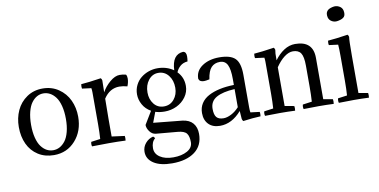

<svg xmlns="http://www.w3.org/2000/svg" viewBox="-93 -1090 3223 1631"><g transform="rotate(-10 1518.0 -274.0)"><path d="M43 -266.1Q43 -343.8 72.8 -408.7Q102.5 -473.6 161.4 -513.9Q220.2 -554.2 297.9 -554.2Q375.5 -554.2 435.1 -513.9Q494.6 -473.6 524.9 -408.7Q555.2 -343.8 555.2 -266.1Q555.2 -142.6 482.4 -61.3Q409.7 20 297.9 20Q219.7 20 161.4 -17.3Q103 -54.7 73 -119.1Q43 -183.6 43 -266.1ZM161.4 -377.9Q148.9 -329.1 148.9 -266.1Q148.9 -203.1 161.4 -154.8Q173.8 -106.4 195.1 -78.1Q216.3 -49.8 242.2 -35.9Q268.1 -22 297.9 -22Q327.6 -22 353.8 -35.9Q379.9 -49.8 401.9 -78.1Q423.8 -106.4 436.5 -154.8Q449.2 -203.1 449.2 -266.1Q449.2 -329.1 436.5 -377.9Q423.8 -426.8 402.1 -455.3Q380.4 -483.9 354 -498Q327.6 -512.2 297.9 -512.2Q268.1 -512.2 242.2 -498Q216.3 -483.9 195.1 -455.3Q173.8 -426.8 161.4 -377.9Z M810.5 -534.2 808.6 -431.2Q833 -477.5 877.9 -515.9Q922.9 -554.2 962.9 -554.2Q991.2 -554.2 1017.6 -546.9Q1025.9 -533.7 1025.9 -513.2Q1025.9 -481.4 1011.7 -446.8Q974.6 -457 942.9 -457Q860.4 -457 807.6 -377L805.7 -202.1V-50.8L916.5 -36.1Q919.9 -20 916.5 3.9Q853.5 1 772.5 1Q711.4 1 627.4 2.9Q621.6 -16.6 627.4 -36.1L706.5 -46.9Q710.4 -101.6 710.4 -173.8V-448.2Q710.4 -467.8 707.5 -484.9L628.4 -495.1Q625 -510.3 628.4 -533.2Q691.4 -537.6 800.8 -554.2Q809.1 -544.4 810.5 -534.2Z M1152.3 11.2Q1160.6 15.6 1167 27.8Q1134.3 54.7 1134.3 108.9Q1134.3 157.2 1178 186Q1221.7 214.8 1292 214.8Q1364.3 214.8 1412.4 188Q1460.4 161.1 1460.4 113.8Q1460.4 62 1441.4 37.4Q1422.4 12.7 1365.2 7.8L1178.2 -8.8Q1147.5 -12.7 1127 -41Q1106.4 -69.3 1106.4 -97.2L1173.3 -208Q1127.4 -233.9 1103.8 -276.9Q1080.1 -319.8 1080.1 -365.2Q1080.1 -408.2 1098.1 -444.6Q1116.2 -481 1145.8 -504.6Q1175.3 -528.3 1212.4 -541.3Q1249.5 -554.2 1288.1 -554.2Q1366.7 -554.2 1427.2 -512.2Q1432.1 -648.4 1529.3 -653.8Q1555.2 -648.4 1555.2 -610.8Q1555.2 -590.8 1551.3 -566.9Q1512.2 -563.5 1487.1 -541.3Q1461.9 -519 1451.2 -490.2Q1501.5 -439.9 1501.5 -365.2Q1501.5 -313 1470.7 -270.3Q1439.9 -227.5 1391.4 -204.3Q1342.8 -181.2 1288.1 -181.2Q1243.2 -181.2 1207 -192.9L1173.3 -104L1422.4 -79.1Q1481 -71.8 1511 -36.4Q1541 -1 1541 56.2Q1541 156.2 1469.5 209.7Q1397.9 263.2 1274.4 263.2Q1172.4 263.2 1115.2 226.1Q1058.1 189 1058.1 127Q1058.1 85 1085.4 52.7Q1112.8 20.5 1152.3 11.2ZM1170.4 -365.2Q1170.4 -307.1 1202.6 -266.1Q1234.9 -225.1 1289.1 -225.1Q1342.8 -225.1 1376.5 -265.9Q1410.2 -306.6 1410.2 -365.2Q1410.2 -429.2 1376.7 -471.7Q1343.3 -514.2 1289.1 -514.2Q1237.8 -514.2 1204.1 -471.4Q1170.4 -428.7 1170.4 -365.2Z M1690.9 -132.8Q1690.9 -81.5 1709.7 -59.8Q1728.5 -38.1 1770 -38.1Q1800.3 -38.1 1836.9 -56.9Q1873.5 -75.7 1904.3 -109.9V-266.1Q1801.3 -260.7 1746.1 -229.5Q1690.9 -198.2 1690.9 -132.8ZM1904.3 -301.8V-353Q1904.3 -437.5 1884.8 -476.3Q1865.2 -515.1 1820.3 -515.1Q1774.4 -515.1 1746.3 -485.6Q1718.3 -456.1 1708 -384.8Q1676.3 -377.9 1661.1 -377.9Q1622.6 -377.9 1615.2 -405.8Q1615.2 -474.1 1674.3 -514.2Q1733.4 -554.2 1821.3 -554.2Q1918 -554.2 1958.5 -514.6Q1999 -475.1 1999 -373V-90.8Q1999 -66.4 2002 -47.9L2081.1 -38.1Q2084.5 -22.9 2081.1 0Q2014.2 2.4 1930.2 14.2Q1922.4 6.3 1919.9 -5.9L1915 -75.2Q1832 20 1730 20Q1667 20 1631.6 -15.9Q1596.2 -51.8 1596.2 -112.8Q1596.2 -159.7 1619.1 -195.6Q1642.1 -231.4 1683.8 -253.9Q1725.6 -276.4 1780.8 -288.3Q1835.9 -300.3 1904.3 -301.8Z M2535.6 -356.9Q2535.6 -434.6 2515.1 -465.3Q2494.6 -496.1 2446.8 -496.1Q2411.1 -496.1 2372.3 -466.8Q2333.5 -437.5 2297.9 -384.8V-50.8L2378.9 -36.1Q2382.3 -20 2378.9 3.9Q2315.9 1 2250 1Q2203.6 1 2119.6 2.9Q2113.8 -16.6 2119.6 -36.1L2198.7 -46.9Q2202.6 -101.6 2202.6 -173.8V-448.2Q2202.6 -467.8 2199.7 -484.9L2120.6 -495.1Q2117.2 -510.3 2120.6 -533.2Q2183.6 -537.6 2293 -554.2Q2301.3 -544.4 2302.7 -534.2Q2299.3 -515.1 2298.6 -502.4Q2297.9 -489.7 2297.9 -444.8Q2334 -494.6 2379.6 -524.4Q2425.3 -554.2 2476.1 -554.2Q2630.9 -554.2 2630.9 -407.2V-50.8L2711.9 -36.1Q2715.3 -20 2711.9 3.9Q2648.9 1 2583 1Q2536.6 1 2452.6 2.9Q2446.8 -16.6 2452.6 -36.1L2531.7 -46.9Q2535.6 -101.6 2535.6 -173.8Z M2934.6 -372.1V-50.8L3015.6 -36.1Q3019 -20 3015.6 3.9Q2952.6 1 2886.7 1Q2840.3 1 2756.3 2.9Q2750.5 -16.6 2756.3 -36.1L2835.4 -46.9Q2839.4 -101.6 2839.4 -173.8V-387.2Q2839.4 -452.6 2836.4 -484.9L2757.3 -495.1Q2753.9 -510.3 2757.3 -533.2Q2820.3 -537.6 2929.7 -554.2Q2938 -544.4 2939.5 -534.2Q2934.6 -508.3 2934.6 -372.1ZM2788.6 -729Q2780.8 -765.1 2797.4 -784.2Q2810.1 -800.3 2844.7 -808.1Q2874 -815.4 2899.7 -802.5Q2925.3 -789.6 2931.6 -764.2Q2939.5 -727.1 2924.8 -709Q2910.6 -692.4 2874.5 -685.1Q2844.7 -677.7 2820.1 -690.4Q2795.4 -703.1 2788.6 -729Z"/></g></svg>

Font: Adamina
Style: Regular
Weight: 400
Designer: Cyreal (www.cyreal.org)
Foundry: Cyreal (www.cyreal.org)
Version: Version 1.010